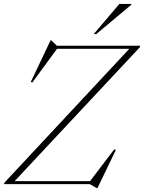

<svg xmlns="http://www.w3.org/2000/svg" viewBox="-38 -938 734 978"><path d="M676.5 -705 674 -697 32.5 -11 27.5 -15.5H421L544 -177.5L552 -174L458.5 20H454.5L419.5 0H-17.5L-15 -8L624 -693L643 -689.5H252.5L126.5 -517.5L119 -521L219.5 -732.5H223L252 -705ZM439.5 -764.5 570 -918H631.5L631 -914L452.5 -764.5Z"/></svg>

Font: Newsreader 60pt ExtraLight
Style: Italic
Weight: 250
Italic angle: -17°
Designer: Hugues Gentile
Foundry: Production Type
Version: Version 1.003